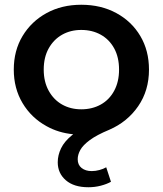

<svg xmlns="http://www.w3.org/2000/svg" viewBox="-20 -560 685 808"><path d="M352 228Q291 228 257 198.5Q223 169 223 123Q223 93 237 64Q251 35 283 9Q285 7 288 5Q226 -1 176 -29Q112 -64 75 -126Q38 -188 38 -267Q38 -347 75 -408.5Q112 -470 176 -505Q240 -540 322 -540Q405 -540 469.5 -505Q534 -470 570.5 -408.5Q607 -347 607 -267Q607 -179 561.5 -113Q516 -47 440 -14Q387 8 358 29.5Q329 51 318 71Q307 91 307 110Q307 134 323.5 147Q340 160 366 160Q382 160 398.5 155.5Q415 151 427 144L447 205Q429 215 404 221.5Q379 228 352 228ZM322 -100Q368 -100 404 -120Q440 -140 460.5 -178Q481 -216 481 -267Q481 -319 460.5 -356.5Q440 -394 404 -414Q368 -434 322 -434Q277 -434 241.5 -414Q206 -394 185 -356.5Q164 -319 164 -267Q164 -216 185 -178Q206 -140 241.5 -120Q277 -100 322 -100Z"/></svg>

Font: Montserrat Thin SemiBold
Style: Regular
Weight: 600
Version: Version 9.000